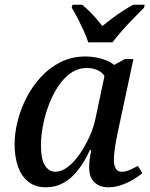

<svg xmlns="http://www.w3.org/2000/svg" viewBox="-20 -786 636 816"><path d="M174 10Q130 10 100 -14Q70 -38 56 -79.5Q42 -121 42 -173Q42 -220 55 -271.5Q68 -323 93 -371.5Q118 -420 154.5 -459.5Q191 -499 238.5 -522.5Q286 -546 344 -546Q368 -546 390.5 -541.5Q413 -537 432.5 -529Q452 -521 465 -510L511 -535H547L479 -217Q477 -206 473 -185Q469 -164 466.5 -142.5Q464 -121 464 -107Q464 -82 472.5 -69Q481 -56 497 -56Q514 -56 531 -63.5Q548 -71 566 -81L585 -50Q570 -37 546.5 -23Q523 -9 495.5 0.5Q468 10 441 10Q403 10 381 -11.5Q359 -33 359 -72Q359 -92 361 -108Q363 -124 368 -148H362Q339 -98 311 -62.5Q283 -27 249.5 -8.5Q216 10 174 10ZM215 -56Q241 -56 267.5 -76Q294 -96 317.5 -129.5Q341 -163 360 -204.5Q379 -246 387 -288L424 -463Q413 -480 393 -488.5Q373 -497 350 -497Q311 -497 280 -475Q249 -453 225.5 -416.5Q202 -380 186 -336.5Q170 -293 162 -249Q154 -205 154 -170Q154 -108 171.5 -82Q189 -56 215 -56ZM355 -606Q348 -629 335.5 -656Q323 -683 310 -708.5Q297 -734 285 -753L288 -766H329Q344 -754 359 -739Q374 -724 388.5 -707.5Q403 -691 415 -675Q434 -691 456 -707.5Q478 -724 502 -739.5Q526 -755 546 -766H595L592 -753Q573 -734 548.5 -709Q524 -684 500.5 -657.5Q477 -631 458 -606Z"/></svg>

Font: ET Text
Style: Italic
Weight: 470
Italic angle: -12°
Designer: Monotype Design Team
Foundry: Monotype Imaging Inc.
Version: Version 2.009